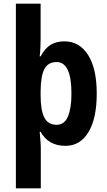

<svg xmlns="http://www.w3.org/2000/svg" viewBox="-20 -780 580 1040"><path d="M504 -273Q504 -138 459 -64Q414 10 335 10Q242 10 200 -66H195Q197 -39 199 -17Q201 5 201 21V240H66V-760H200V-572Q200 -552 199 -524.5Q198 -497 195 -475H200Q224 -519 254.5 -537.5Q285 -556 329 -556Q410 -556 457 -482.5Q504 -409 504 -273ZM367 -272Q367 -360 346.5 -402Q326 -444 287 -444Q241 -444 221 -407Q201 -370 200 -288V-264Q200 -183 220 -143.5Q240 -104 287 -104Q329 -104 348 -149Q367 -194 367 -272Z"/></svg>

Font: Noto Sans Sinhala UI Condensed
Style: Bold
Weight: 700
Width: 3
Designer: Jelle Bosma - Monotype Design Team
Foundry: Monotype Imaging Inc.
Version: Version 2.006; ttfautohint (v1.8.4.7-5d5b)